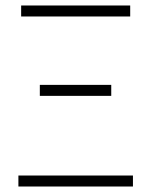

<svg xmlns="http://www.w3.org/2000/svg" viewBox="-20 -679 550 699"><path d="M47 0V-40H464V0ZM125 -330V-370H385V-330ZM57 -619V-659H454V-619Z"/></svg>

Font: Giro Light
Style: Regular
Weight: 300
Designer: Paul D. Hunt
Foundry: Adobe Systems Incorporated
Version: Version 1.000;PS 1.0;hotconv 1.0.88;makeotf.lib2.5.647800